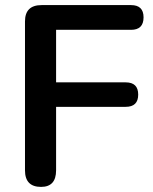

<svg xmlns="http://www.w3.org/2000/svg" viewBox="-20 -725 600 753"><path d="M141 8Q78 8 78 -57V-641Q78 -705 143 -705H494Q543 -705 543 -657Q543 -608 494 -608H200V-402H473Q522 -402 522 -354Q522 -306 473 -306H200V-57Q200 8 141 8Z"/></svg>

Font: Chiron GoRound TC M
Style: Regular
Weight: 500
Designer: Ryoko NISHIZUKA 西塚涼子 (kana, bopomofo & ideographs); Paul D. Hunt (Latin, Greek & Cyrillic); Sandoll Communications 산돌커뮤니
Foundry: Adobe
Version: Version 1.000;hotconv 1.1.1;makeotfexe 2.6.0